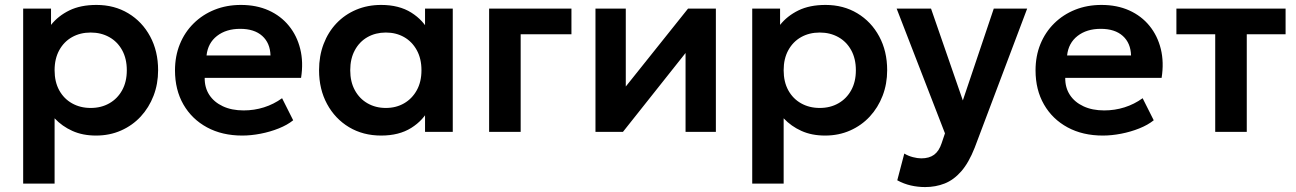

<svg xmlns="http://www.w3.org/2000/svg" viewBox="-20 -535 5260 779"><path d="M74 210V-500H187V-434Q216 -470.5 261.5 -492.8Q307 -515 371.5 -515Q444 -515 500.5 -481Q557 -447 589.2 -387.2Q621.5 -327.5 621.5 -250Q621.5 -194.5 603 -146.5Q584.5 -98.5 551 -62.2Q517.5 -26 471.2 -5.5Q425 15 369.5 15Q315.5 15 273.8 -3.8Q232 -22.5 201.5 -55V210ZM348 -97Q390.5 -97 423.5 -115.8Q456.5 -134.5 475.5 -168.8Q494.5 -203 494.5 -250Q494.5 -297 475.5 -331.5Q456.5 -366 423.2 -384.5Q390 -403 348 -403Q305.5 -403 272.5 -384.5Q239.5 -366 220.5 -331.5Q201.5 -297 201.5 -250Q201.5 -203 220.2 -168.8Q239 -134.5 272.2 -115.8Q305.5 -97 348 -97Z M963 15Q881.5 15 820 -18.2Q758.5 -51.5 724.2 -111Q690 -170.5 690 -249.5Q690 -307.5 709.8 -356Q729.5 -404.5 765.8 -440.2Q802 -476 850.8 -495.5Q899.5 -515 957.5 -515Q1020.5 -515 1070 -492.8Q1119.5 -470.5 1152.2 -430.2Q1185 -390 1198.2 -336.2Q1211.5 -282.5 1201.5 -219H810.5Q810 -179.5 829.2 -150Q848.5 -120.5 884.2 -103.8Q920 -87 968.5 -87Q1011.5 -87 1051 -99.5Q1090.5 -112 1124.5 -136.5L1169.5 -47Q1146 -28 1111 -14Q1076 0 1037.2 7.5Q998.5 15 963 15ZM818 -310H1077.5Q1076 -360.5 1044 -389.2Q1012 -418 954.5 -418Q897.5 -418 860.5 -389.2Q823.5 -360.5 818 -310Z M1526.5 15Q1453 15 1396.2 -19Q1339.5 -53 1307 -113Q1274.5 -173 1274.5 -250Q1274.5 -308 1293 -356.5Q1311.5 -405 1345.2 -440.5Q1379 -476 1425.2 -495.5Q1471.5 -515 1526.5 -515Q1599 -515 1648.5 -484Q1698 -453 1722.5 -403.5L1704.5 -376V-500H1817V0H1704.5V-124L1722.5 -96.5Q1698 -47 1648.5 -16Q1599 15 1526.5 15ZM1545.5 -97Q1587 -97 1619.5 -115.8Q1652 -134.5 1671 -168.8Q1690 -203 1690 -250Q1690 -297 1671 -331.5Q1652 -366 1619.5 -384.5Q1587 -403 1545.5 -403Q1504 -403 1471.2 -384.5Q1438.5 -366 1419.8 -331.5Q1401 -297 1401 -250Q1401 -203 1419.8 -168.8Q1438.5 -134.5 1471.2 -115.8Q1504 -97 1545.5 -97Z M1964.5 0V-500H2298.5V-396H2092.5V0Z M2396 0V-500H2519V-184L2771.5 -500H2884.5V0H2761.5V-320L2507.5 0Z M3032 210V-500H3145V-434Q3174 -470.5 3219.5 -492.8Q3265 -515 3329.5 -515Q3402 -515 3458.5 -481Q3515 -447 3547.2 -387.2Q3579.5 -327.5 3579.5 -250Q3579.5 -194.5 3561 -146.5Q3542.5 -98.5 3509 -62.2Q3475.5 -26 3429.2 -5.5Q3383 15 3327.5 15Q3273.5 15 3231.8 -3.8Q3190 -22.5 3159.5 -55V210ZM3306 -97Q3348.5 -97 3381.5 -115.8Q3414.5 -134.5 3433.5 -168.8Q3452.5 -203 3452.5 -250Q3452.5 -297 3433.5 -331.5Q3414.5 -366 3381.2 -384.5Q3348 -403 3306 -403Q3263.5 -403 3230.5 -384.5Q3197.5 -366 3178.5 -331.5Q3159.5 -297 3159.5 -250Q3159.5 -203 3178.2 -168.8Q3197 -134.5 3230.2 -115.8Q3263.5 -97 3306 -97Z M3733.5 224Q3704 224 3675.5 217.5Q3647 211 3620.5 196.5L3649 88Q3664.5 97.5 3683.5 102.5Q3702.5 107.5 3718 107.5Q3750 107.5 3770 92.8Q3790 78 3800.5 46L3814 6L3618 -500H3757.5L3886.5 -127.5L4012 -500H4147.5L3934.5 64.5Q3910.5 125.5 3880 160.2Q3849.5 195 3812.8 209.5Q3776 224 3733.5 224Z M4454.5 15Q4373 15 4311.5 -18.2Q4250 -51.5 4215.8 -111Q4181.5 -170.5 4181.5 -249.5Q4181.5 -307.5 4201.2 -356Q4221 -404.5 4257.2 -440.2Q4293.5 -476 4342.2 -495.5Q4391 -515 4449 -515Q4512 -515 4561.5 -492.8Q4611 -470.5 4643.8 -430.2Q4676.5 -390 4689.8 -336.2Q4703 -282.5 4693 -219H4302Q4301.5 -179.5 4320.8 -150Q4340 -120.5 4375.8 -103.8Q4411.5 -87 4460 -87Q4503 -87 4542.5 -99.5Q4582 -112 4616 -136.5L4661 -47Q4637.5 -28 4602.5 -14Q4567.5 0 4528.8 7.5Q4490 15 4454.5 15ZM4309.5 -310H4569Q4567.5 -360.5 4535.5 -389.2Q4503.5 -418 4446 -418Q4389 -418 4352 -389.2Q4315 -360.5 4309.5 -310Z M4910.5 0V-396H4753V-500H5196V-396H5038.5V0Z"/></svg>

Font: Geologica Cursive Medium
Style: Regular
Weight: 500
Designer: Sindre Bremnes, Frode Helland
Foundry: Monokrom Skriftforlag AS
Version: Version 1.010;gftools[0.9.28]